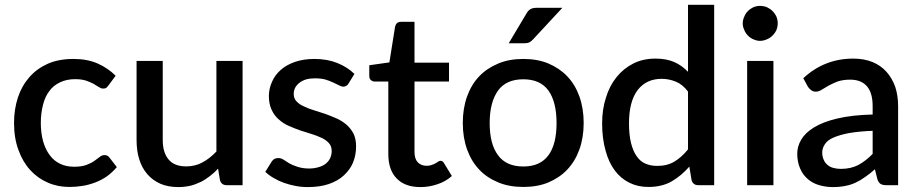

<svg xmlns="http://www.w3.org/2000/svg" viewBox="-20 -760 3766 788"><path d="M454.6 -449.2 425.8 -410.2Q420.4 -402.8 416.5 -399.9Q412.6 -396.5 403.3 -396.5Q395 -396.5 386.2 -402.3Q369.1 -412.6 363.8 -416Q347.7 -424.3 333 -429.2Q314.5 -435.1 288.1 -435.1Q253.9 -435.1 227.1 -422.4Q199.7 -409.7 183.1 -387.2Q165 -363.8 156.7 -330.6Q147.5 -294.9 147.5 -255.4Q147.5 -213.9 157.2 -179.2Q167 -145.5 184.6 -122.6Q202.1 -99.1 227.5 -87.4Q252.4 -75.7 284.2 -75.7Q314.5 -75.7 334.5 -83Q354 -90.3 367.2 -99.6Q377.9 -106.9 389.6 -116.2Q398.4 -123.5 409.2 -123.5Q421.9 -123.5 429.2 -113.3L459.5 -74.2Q440.9 -52.2 418.5 -36.1Q397.5 -21.5 371.1 -11.2Q342.3 -0.5 318.8 2.9Q292 7.3 264.6 7.3Q216.3 7.3 175.8 -10.7Q134.8 -28.3 104 -62Q73.2 -95.7 55.7 -144.5Q37.6 -192.9 37.6 -255.4Q37.6 -311.5 53.7 -360.4Q69.3 -407.7 100.6 -443.4Q130.9 -478 176.3 -498.5Q221.2 -518.1 281.7 -518.1Q337.4 -518.1 379.4 -500Q422.9 -481 454.6 -449.2Z M868.2 -509.8H975.6V0H910.6Q888.7 0 882.8 -20.5L875 -67.9Q861.3 -52.7 841.3 -37.1Q819.3 -20.5 803.7 -13.2Q778.8 -1.5 760.7 2.4Q736.3 7.8 711.9 7.8Q669.9 7.8 638.2 -5.9Q606.9 -19.5 584.5 -45.4Q562 -71.3 551.3 -106.9Q540.5 -141.1 540.5 -185.5V-509.8H647.9V-185.5Q647.9 -133.8 671.9 -105.5Q695.3 -77.1 744.1 -77.1Q781.2 -77.1 810.5 -93.3Q840.3 -108.9 868.2 -138.2Z M1434.6 -456.5 1410.6 -417.5Q1407.2 -411.1 1401.4 -407.7Q1395.5 -404.3 1389.2 -404.3Q1381.3 -404.3 1370.6 -410.2Q1367.2 -412.1 1359.1 -415.8Q1351.1 -419.4 1347.2 -421.4Q1332 -428.7 1315.4 -433.6Q1297.4 -438.5 1272.5 -438.5Q1252.4 -438.5 1236.3 -434.1Q1221.7 -429.7 1209 -420.4Q1197.3 -411.1 1191.4 -399.9Q1185.5 -388.2 1185.5 -374.5Q1185.5 -356 1196.3 -344.7Q1208.5 -331.5 1225.6 -324.2Q1248.5 -313 1266.6 -308.1Q1275.9 -305.7 1313.5 -293Q1332 -286.6 1360.4 -274.4Q1380.9 -265.6 1401.4 -249Q1420.4 -231.9 1430.7 -211.9Q1441.4 -190.4 1441.4 -159.2Q1441.4 -123.5 1428.7 -92.3Q1417 -64 1390.6 -39.6Q1366.2 -17.1 1328.6 -4.4Q1292 7.8 1243.2 7.8Q1215.8 7.8 1191.9 2.9Q1168.5 -1.5 1145 -9.8Q1125 -16.6 1103.5 -29.3Q1086.4 -38.6 1068.8 -54.7L1094.2 -95.7Q1098.6 -102.5 1105.5 -107.4Q1112.3 -111.3 1122.1 -111.3Q1133.3 -111.3 1143.1 -105Q1154.3 -97.2 1167 -89.8Q1178.2 -83 1200.2 -75.7Q1222.2 -68.4 1248.5 -68.4Q1271 -68.4 1290 -74.7Q1307.1 -79.6 1318.8 -89.8Q1330.6 -100.1 1335.9 -112.8Q1341.3 -126 1341.3 -140.1Q1341.3 -159.7 1330.6 -171.9Q1318.8 -185.1 1301.8 -193.4Q1277.3 -204.6 1260.3 -209.5Q1244.6 -213.9 1212.4 -224.6Q1193.8 -231 1165.5 -243.2Q1142.1 -253.4 1124 -270Q1106 -285.2 1094.7 -309.6Q1083.5 -333.5 1083.5 -366.2Q1083.5 -395.5 1096.2 -423.8Q1107.9 -451.7 1131.8 -472.7Q1154.3 -493.2 1190.4 -505.9Q1226.1 -518.1 1270.5 -518.1Q1323.2 -518.1 1364.3 -501.5Q1406.7 -484.4 1434.6 -456.5Z M1705.6 7.8Q1641.6 7.8 1607.9 -27.8Q1573.7 -62.5 1573.7 -128.4V-425.3H1517.6Q1509.3 -425.3 1502 -431.6Q1495.6 -436.5 1495.6 -448.7V-492.2L1578.1 -503.9L1601.6 -651.4Q1604 -660.6 1609.9 -665.5Q1615.2 -670.4 1626 -670.4H1681.2V-502.9H1822.8V-425.3H1681.2V-136.2Q1681.2 -108.4 1694.3 -94.2Q1708 -79.6 1730.5 -79.6Q1743.7 -79.6 1752 -83Q1760.3 -85.9 1767.6 -89.8Q1774.4 -93.8 1779.3 -97.2Q1783.7 -100.1 1788.1 -100.1Q1797.4 -100.1 1802.7 -89.8L1834.5 -37.6Q1808.6 -14.6 1775.4 -3.9Q1741.7 7.8 1705.6 7.8Z M2230.5 -499.5Q2275.9 -480.5 2308.1 -446.8Q2340.3 -413.1 2357.9 -364.3Q2375.5 -314.9 2375.5 -255.4Q2375.5 -195.3 2357.9 -146.5Q2340.3 -97.7 2308.1 -64Q2276.9 -30.8 2230.5 -11.2Q2186 7.3 2127.9 7.3Q2069.8 7.3 2025.4 -11.2Q1977.1 -31.2 1946.8 -64Q1914.6 -97.7 1897 -146.5Q1879.4 -195.3 1879.4 -255.4Q1879.4 -315.4 1897 -364.3Q1914.6 -413.1 1946.8 -446.8Q1978.5 -480 2025.4 -499.5Q2069.8 -518.1 2127.9 -518.1Q2186 -518.1 2230.5 -499.5ZM2127.9 -76.7Q2197.3 -76.7 2231 -123Q2264.2 -168 2264.2 -254.9Q2264.2 -341.3 2231 -388.2Q2197.3 -434.6 2127.9 -434.6Q2057.6 -434.6 2023.9 -388.2Q1989.7 -339.8 1989.7 -254.9Q1989.7 -168.9 2023.9 -123Q2057.6 -76.7 2127.9 -76.7ZM2183.6 -728H2288.1L2168 -598.6Q2159.7 -589.8 2152.3 -585.9Q2145 -582.5 2131.8 -582.5H2067.9L2140.1 -703.6Q2146.5 -715.8 2156.7 -722.2Q2165.5 -728 2183.6 -728Z M2803.7 -147V-384.3Q2780.8 -414.1 2753.9 -424.8Q2725.1 -436.5 2695.8 -436.5Q2632.8 -436.5 2597.2 -390.6Q2561.5 -343.8 2561.5 -253.4Q2561.5 -207.5 2569.8 -173.3Q2577.6 -141.1 2592.8 -119.1Q2607.4 -97.7 2628.9 -88.4Q2650.4 -79.1 2677.7 -79.1Q2718.8 -79.1 2748.5 -97.2Q2778.3 -115.2 2803.7 -147ZM2803.7 -740.2H2911.1V0H2846.2Q2824.2 0 2818.4 -20.5L2809.1 -76.2Q2776.9 -39.1 2736.8 -15.6Q2696.8 7.3 2641.6 7.3Q2597.7 7.3 2563.5 -9.8Q2527.8 -27.3 2503.4 -60.1Q2478.5 -92.8 2465.3 -142.1Q2451.2 -191.9 2451.2 -253.4Q2451.2 -311.5 2466.8 -358.9Q2481 -406.7 2510.3 -443.4Q2539.6 -479.5 2579.6 -499.5Q2619.1 -519.5 2670.4 -519.5Q2714.8 -519.5 2747.1 -505.4Q2778.3 -491.7 2803.7 -465.3Z M3046.4 -509.8H3154.3V0H3046.4ZM3171.9 -664.1Q3171.9 -649.9 3166.5 -636.7Q3160.6 -624 3150.4 -613.8Q3140.6 -604 3127.4 -598.6Q3113.3 -592.3 3099.1 -592.3Q3085.9 -592.3 3072.3 -598.6Q3059.6 -603.5 3049.8 -613.8Q3040 -623.5 3034.7 -636.7Q3028.3 -650.4 3028.3 -664.1Q3028.3 -678.2 3034.7 -691.9Q3040 -705.1 3049.8 -714.8Q3059.6 -724.6 3072.3 -730.5Q3085.4 -735.8 3099.1 -735.8Q3113.8 -735.8 3127.4 -730.5Q3141.1 -724.1 3150.4 -714.8Q3160.6 -704.6 3166.5 -691.9Q3171.9 -678.7 3171.9 -664.1Z M3561.5 -128.4V-223.1Q3508.3 -221.2 3464.8 -213.9Q3426.3 -206.5 3400.4 -195.3Q3376 -184.6 3365.7 -168.5Q3354.5 -151.9 3354.5 -134.3Q3354.5 -117.7 3360.8 -104Q3366.2 -91.3 3376.5 -83Q3386.7 -74.2 3400.4 -70.8Q3414.6 -66.9 3430.7 -66.9Q3472.2 -66.9 3502.9 -83Q3534.2 -100.1 3561.5 -128.4ZM3295.9 -403.8 3276.9 -439Q3363.3 -519.5 3482.4 -519.5Q3525.9 -519.5 3561 -505.4Q3595.2 -491.2 3618.7 -464.8Q3641.6 -439 3654.3 -403.3Q3666 -367.2 3666 -324.2V0H3618.2Q3602.5 0 3594.7 -4.9Q3586.4 -9.3 3581.1 -23.9L3570.8 -65.4Q3550.3 -46.9 3532.2 -34.7Q3512.2 -20 3493.2 -11.2Q3471.7 -1 3449.7 2.9Q3427.2 7.8 3397.9 7.8Q3368.2 7.8 3340.8 -0.5Q3314 -8.3 3293.9 -26.4Q3274.4 -43.5 3263.7 -68.8Q3252 -96.2 3252 -128.9Q3252 -158.7 3268.1 -186.5Q3284.2 -214.4 3320.3 -236.8Q3357.9 -259.8 3415.5 -273.4Q3477.1 -288.1 3561.5 -290V-324.2Q3561.5 -378.9 3538.1 -405.8Q3514.6 -433.1 3469.2 -433.1Q3439.5 -433.1 3417 -425.3Q3398.4 -418 3380.9 -408.7Q3371.1 -403.3 3353 -392.1Q3340.8 -383.8 3327.6 -383.8Q3316.9 -383.8 3309.1 -390.1Q3301.8 -395 3295.9 -403.8Z"/></svg>

Font: Lato-SemiBold
Style: Regular
Weight: 500
Designer: Lukasz Dziedzic with Adam Twardoch and Botio Nikoltchev
Foundry: tyPoland Lukasz Dziedzic
Version: ""